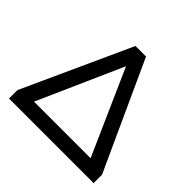

<svg xmlns="http://www.w3.org/2000/svg" viewBox="-172 -896 1080 1080"><g transform="rotate(45 368.0 -356.0)"><path d="M410 -712 705 -67V0H32V-67L326 -712ZM369 -594 144 -87H594Z"/></g></svg>

Font: Muli SemiBold
Style: Regular
Weight: 600
Designer: Vernon Adams
Foundry: Vernon Adams
Version: Version 2.000